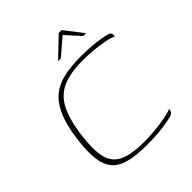

<svg xmlns="http://www.w3.org/2000/svg" viewBox="-174 -714 831 831"><g transform="rotate(-45 241.0 -298.5)"><path d="M53 -230Q63 -302 83.5 -348.5Q104 -395 135.5 -420.5Q167 -446 211.5 -456Q256 -466 315 -466Q350 -466 383 -463.5Q416 -461 449 -454Q471 -450 477 -445Q483 -440 482 -432L481 -422Q468 -430 437.5 -436Q407 -442 372.5 -445Q338 -448 310 -448Q234 -448 187 -427.5Q140 -407 115 -359.5Q90 -312 78 -230Q67 -147 77 -99Q87 -51 128 -30.5Q169 -10 249 -10Q277 -10 312 -13Q347 -16 378.5 -22Q410 -28 426 -35L424 -26Q423 -19 415.5 -13.5Q408 -8 385 -4Q351 3 317 5.5Q283 8 248 8Q187 8 144.5 -2Q102 -12 78.5 -37.5Q55 -63 49 -109.5Q43 -156 53 -230ZM232 -521 320 -605H338L403 -521H385L326 -587L249 -521Z"/></g></svg>

Font: Genos Thin Thin
Style: Italic
Weight: 250
Italic angle: -8°
Version: Version 1.010